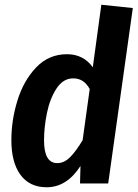

<svg xmlns="http://www.w3.org/2000/svg" viewBox="-20 -775 581 811"><path d="M541 -741 437 0H318L320 -74Q262 16 177 16Q105 16 66.5 -36.5Q28 -89 28 -183Q28 -268 54 -351.5Q80 -435 133 -490.5Q186 -546 263 -546Q332 -546 372 -491L408 -755ZM166 -182Q166 -86 222 -86Q251 -86 276 -111Q301 -136 329 -183L359 -399Q346 -422 329 -433Q312 -444 289 -444Q247 -444 219 -401.5Q191 -359 178.5 -298.5Q166 -238 166 -182Z"/></svg>

Font: Fira Sans Condensed SemiBold
Style: Italic
Weight: 600
Width: 3
Italic angle: -8°
Designer: bBox Type GmbH & Carrois Corporate GbR & Edenspiekermann AG
Foundry: bBox Type GmbH & Carrois Corporate GbR & Edenspiekermann AG
Version: Version 4.301